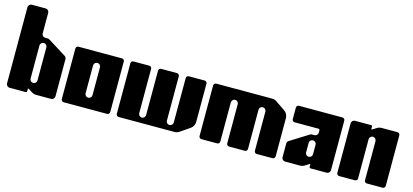

<svg xmlns="http://www.w3.org/2000/svg" viewBox="-62 -1211 3600 1672"><g transform="rotate(15 1738.0 -374.5)"><path d="M452 -392.8 287.2 -495.9C282.1 -499 276.5 -500.6 270.6 -500.6H248.4C231.1 -500.6 217.2 -514.6 217.2 -531.8V-717.4C217.2 -734.6 203.2 -748.6 185.9 -748.6H61.2C43.9 -748.6 30 -734.6 30 -717.4V-31.2C30 -14 43.9 0 61.2 0H205.9C212.1 0 217.2 -5 217.2 -11.2V-32.3C217.2 -35.2 220.4 -37 222.8 -35.4L261.3 -11.4C273.2 -4 287 0 301 0H435.5C452.8 0 466.7 -14 466.7 -31.2V-366.4C466.7 -377.1 461.1 -387.1 452 -392.8ZM279.5 -124.8C279.5 -107.6 265.6 -93.6 248.4 -93.6C239.7 -93.6 231.9 -97.1 226.3 -102.7C220.7 -108.4 217.2 -116.2 217.2 -124.8V-422.6C217.2 -439.8 231.2 -453.8 248.4 -453.8C257 -453.8 264.8 -450.3 270.4 -444.6C276.1 -439 279.5 -431.2 279.5 -422.6V-124.8Z M940.2 -500.6H548.5C536 -500.6 526 -490.5 526 -478.2V-22.5C526 -10.1 536 0 548.5 0H940.2C952.6 0 962.7 -10.1 962.7 -22.5V-478.2C962.7 -490.5 952.6 -500.6 940.2 -500.6ZM775.5 -124.8C775.5 -107.5 761.6 -93.6 744.3 -93.6C735.7 -93.6 727.9 -97.1 722.3 -102.7C716.6 -108.4 713.1 -116.2 713.1 -124.8V-375.8C713.1 -393.1 727.1 -407 744.3 -407C753 -407 760.8 -403.5 766.4 -397.9C772 -392.2 775.5 -384.5 775.5 -375.8Z M1589.9 -13 1589.9 -13 1675.4 -71.3C1695.8 -85.2 1708.1 -108.4 1708.1 -133.1V-478.1C1708.1 -490.5 1698 -500.6 1685.6 -500.6H1543.4C1531 -500.6 1520.9 -490.6 1520.9 -478.2L1520.6 -78.1C1520.6 -61 1506.3 -47.1 1489.6 -47.1C1472.9 -47.1 1459.4 -60.3 1458.7 -76.8V-478.2C1458.7 -490.6 1448.6 -500.6 1436.2 -500.6H1293.9C1281.5 -500.6 1271.4 -490.5 1271.4 -478.2V-429L1271.2 -78.1C1271.2 -60 1255.6 -45.5 1237.1 -47.2C1221 -48.8 1209.1 -63.3 1209.1 -79.5V-478.2C1209.1 -490.6 1199.1 -500.6 1186.7 -500.6H1044.5C1032 -500.6 1022 -490.5 1022 -478.2V-22.5C1022 -10 1032.1 0 1044.5 0H1547.8C1562.8 0 1577.5 -4.5 1589.9 -13Z M2335.9 -487.6C2323.5 -496.1 2308.8 -500.6 2293.8 -500.6H1790.5C1778.1 -500.6 1768 -490.6 1768 -478.2V-22.5C1768 -10.1 1778 0 1790.5 0H1932.7C1945.1 0 1955.1 -10 1955.1 -22.5V-374.7C1955.1 -390.9 1967 -405.3 1983.1 -406.9C2001.6 -408.7 2017.2 -394.1 2017.2 -376L2017.4 -71.6V-22.5C2017.4 -10 2027.5 0 2039.9 0H2182.2C2194.6 0 2204.7 -10 2204.7 -22.5V-377.3C2205.4 -393.8 2218.9 -407 2235.6 -407C2252.3 -407 2266.6 -393.1 2266.6 -376L2266.9 -22.4C2266.9 -10 2277 0 2289.4 0H2431.6C2444 0 2454.1 -10 2454.1 -22.5V-367.5C2454.1 -392.2 2441.8 -415.4 2421.4 -429.3L2335.9 -487.6Z M2928.2 -500.6H2536.5C2524 -500.6 2514 -490.6 2514 -478.1V-374.4C2514 -372.8 2514.2 -371.3 2514.5 -369.9C2516.5 -359.6 2525.6 -351.9 2536.5 -351.9H2752.3C2758.5 -351.9 2763.5 -346.9 2763.5 -340.7V-319.6C2763.5 -302.4 2749.6 -288.5 2732.4 -288.5H2710.1C2704.3 -288.5 2698.5 -286.8 2693.6 -283.7L2528.7 -180.7C2519.6 -175 2514 -164.9 2514 -154.2V-31.2C2514 -14 2528 0 2545.2 0H2679.7C2693.8 0 2707.5 -4 2719.4 -11.4L2757.8 -35.4C2760.3 -37 2763.5 -35.2 2763.5 -32.3V-11.2C2763.5 -5 2768.5 0 2774.8 0H2919.5C2936.8 0 2950.7 -14 2950.7 -31.2V-478.2C2950.7 -490.6 2940.7 -500.6 2928.2 -500.6ZM2763.5 -124.8C2763.5 -107.6 2749.6 -93.6 2732.4 -93.6C2723.8 -93.6 2716 -97.1 2710.3 -102.7C2704.7 -108.4 2701.2 -116.2 2701.2 -124.8V-210.4C2701.2 -227.7 2715.1 -241.6 2732.3 -241.6H2732.5C2749.7 -241.6 2763.5 -227.6 2763.5 -210.4V-124.8Z M3174.7 0C3187.1 0 3197.2 -10 3197.2 -22.5V-375.8C3197.2 -384.4 3200.7 -392.2 3206.3 -397.9C3212.4 -403.9 3220.9 -407.6 3230.4 -407C3247.1 -405.9 3259.5 -391.2 3259.5 -374.5V-22.5C3259.5 -10.1 3269.6 0 3282 0H3424.2C3436.6 0 3446.7 -10 3446.7 -22.5V-478.2C3446.7 -490.5 3436.6 -500.6 3424.2 -500.6H3281C3267 -500.6 3253.2 -496.6 3241.3 -489.2L3202.9 -465.2C3200.4 -463.6 3197.2 -465.4 3197.2 -468.3V-489.4C3197.2 -495.6 3192.1 -500.6 3185.9 -500.6H3041.2C3023.9 -500.6 3010 -486.6 3010 -469.4V-22.5C3010 -10.1 3020.1 0 3032.5 0H3174.7Z"/></g></svg>

Font: Gridlock
Style: Regular
Weight: 400
Designer: Abhik Krishna Ghosh
Version: Version 001.000